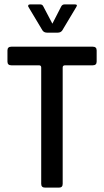

<svg xmlns="http://www.w3.org/2000/svg" viewBox="-20 -856 474 876"><path d="M195 -707Q181 -707 174 -717L110 -824Q107 -828 109 -832Q111 -836 118 -836H163Q174 -836 178 -826L219 -748L259 -826Q264 -836 275 -836H321Q336 -836 328 -824L264 -717Q257 -707 243 -707ZM249 0H186Q168 0 168 -17V-548Q168 -558 158 -558H32Q14 -558 14 -575V-626Q14 -643 32 -643H403Q421 -643 421 -626V-575Q421 -558 403 -558H277Q266 -558 266 -548V-17Q266 0 249 0Z"/></svg>

Font: Rajdhani Semibold
Style: Regular
Weight: 600
Designer: Satya Rajpurohit, Jyotish Sonowal
Foundry: Indian Type Foundry
Version: Version 1.200;PS 1.0;hotconv 1.0.78;makeotf.lib2.5.61930; tt